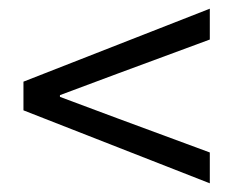

<svg xmlns="http://www.w3.org/2000/svg" viewBox="-20 -553 537 442"><path d="M463 -131 34 -299V-365L463 -533V-462L252 -384L118 -334V-330L252 -280L463 -202Z"/></svg>

Font: TypoPRO Source Sans Pro
Style: Regular
Weight: 400
Designer: Paul D. Hunt
Foundry: Adobe Systems Incorporated
Version: Version 2.020;PS 2.000;hotconv 1.0.86;makeotf.lib2.5.63406